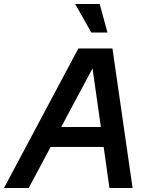

<svg xmlns="http://www.w3.org/2000/svg" viewBox="-52 -943 751 963"><path d="M512 -700 613 0H497L468 -206H202L92 0H-32L341 -700ZM412 -600 255 -306H454ZM487 -780H406L325 -923H448Z"/></svg>

Font: MedMera Sans Semibold
Style: Italic
Weight: 600
Italic angle: -11°
Designer: Kasper Nordkvist
Foundry: UNCUT.wtf
Version: Version 1.300